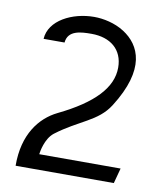

<svg xmlns="http://www.w3.org/2000/svg" viewBox="-70 -647 584 695"><g transform="rotate(10 222.0 -300.0)"><path d="M34 -10H395L410 -66H111L112 -72C112 -72 119 -124 150 -148C233 -211 300 -221 342 -287C436 -435 396 -518 332 -559C298 -581 255 -590 221 -590C141 -590 58 -549 54 -480H131C135 -526 183 -528 222 -528C291 -528 338 -491 338 -424C338 -351 278 -286 150 -224C87 -193 33 -126 34 -10Z"/></g></svg>

Font: Charger Sport
Style: Lit
Weight: 300
Designer: Jasper
Foundry: Cannot Into Space Fonts
Version: Version 1.1